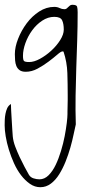

<svg xmlns="http://www.w3.org/2000/svg" viewBox="-46 -362 365 809"><path d="M-26.4 166Q-26.4 155.3 -25.9 142.6Q-25.4 129.9 -22.9 117.2Q-20.5 104.5 -15.6 93.8Q-10.7 83 0 76.2Q0 84 1 103.5Q2 123 3.4 144.5Q4.9 166 5.9 186Q6.8 206.1 7.8 212.9Q9.8 233.4 18.1 255.4Q26.4 277.3 36.6 299.3Q46.9 321.3 57.6 341.3Q68.4 361.3 76.2 375Q83 385.7 95.7 389.6Q108.4 393.6 120.1 393.6Q141.6 393.6 158.7 376.5Q175.8 359.4 188.5 333Q201.2 306.6 210.9 274.4Q220.7 242.2 226.6 211.4Q232.4 180.7 235.4 155.8Q238.3 130.9 238.3 119.1Q238.3 118.2 238.3 108.4Q238.3 98.6 238.8 85.4Q239.3 72.3 239.3 59.1Q239.3 45.9 239.3 38.1Q239.3 -7.8 237.8 -54.2Q236.3 -100.6 221.7 -144.5Q220.7 -144.5 219.2 -145Q217.8 -145.5 217.8 -145.5Q210.9 -145.5 195.3 -131.8Q179.7 -118.2 158.2 -102.1Q136.7 -85.9 112.3 -72.8Q87.9 -59.6 62.5 -59.6Q45.9 -59.6 36.6 -66.4Q27.3 -73.2 22.9 -84Q18.6 -94.7 17.6 -107.9Q16.6 -121.1 16.6 -133.8Q16.6 -164.1 30.3 -198.7Q43.9 -233.4 66.4 -263.7Q88.9 -293.9 119.1 -313.5Q149.4 -333 182.6 -333Q195.3 -333 205.1 -328.1Q214.8 -323.2 225.6 -323.2Q231.4 -323.2 234.9 -326.2Q238.3 -329.1 241.7 -332.5Q245.1 -335.9 249 -338.9Q252.9 -341.8 258.8 -341.8Q276.4 -341.8 278.8 -334Q281.2 -326.2 281.2 -309.6Q281.2 -250 279.3 -191.9Q277.3 -133.8 275.4 -75.7Q273.4 -17.6 272.5 41.5Q271.5 100.6 273.4 162.1Q269.5 177.7 264.2 204.1Q258.8 230.5 250.5 259.8Q242.2 289.1 230.5 318.4Q218.8 347.7 203.6 372.1Q188.5 396.5 168.5 411.6Q148.4 426.8 124 426.8Q100.6 426.8 80.1 412.6Q59.6 398.4 42.5 376Q25.4 353.5 12.7 325.2Q0 296.9 -8.8 268.1Q-17.6 239.3 -22 212.4Q-26.4 185.5 -26.4 166ZM50.8 -127Q50.8 -109.4 55.2 -105Q59.6 -100.6 77.1 -100.6Q97.7 -100.6 122.6 -114.3Q147.5 -127.9 169.9 -148.4Q192.4 -168.9 207.5 -192.9Q222.7 -216.8 222.7 -237.3Q222.7 -261.7 215.8 -276.4Q209 -291 182.6 -291Q156.2 -291 131.8 -274.9Q107.4 -258.8 89.4 -233.9Q71.3 -209 61 -180.2Q50.8 -151.4 50.8 -127Z"/></svg>

Font: Zeyada
Style: Regular
Weight: 400
Version: Version 1.002 2010